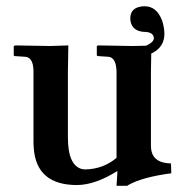

<svg xmlns="http://www.w3.org/2000/svg" viewBox="-20 -581 571 613"><path d="M461.9 -115.2Q461.9 -72.8 500 -62.5Q511.7 -59.6 525.9 -59.1L526.9 -27.8Q434.6 -15.6 389.6 9.8Q387.2 11.2 386.2 12.2H352.1L355 -35.2Q284.2 9.3 226.1 9.8Q96.7 9.8 87.9 -106.9Q86.9 -117.7 86.9 -127.9V-352.1Q86.9 -395 63.5 -399.4Q60.5 -399.9 58.1 -399.9L26.9 -401.9L23.9 -403.8V-434.1L28.8 -436Q29.8 -436 140.1 -434.1L198.2 -436Q198.2 -434.6 196.8 -354V-142.1Q196.8 -51.8 242.7 -41Q247.6 -40 251 -40Q309.6 -41 352.1 -77.1V-352.1Q351.1 -398.9 324.2 -399.9L293 -401.9L289.1 -403.8V-434.1L293 -436Q293.9 -436 403.8 -434.1Q420.4 -434.1 446.3 -435.1Q469.7 -445.3 471.2 -458Q471.2 -476.6 446.3 -479Q444.8 -479 443.8 -479Q402.3 -480 396.5 -514.6Q396 -519 396 -522Q396 -556.2 433.1 -560.5Q438 -561 441.9 -561Q480.5 -561 497.6 -515.1Q504.4 -495.1 504.9 -473.1Q504.9 -432.1 467.3 -412.1Q464.8 -410.6 462.9 -410.2Q461.9 -378.9 461.9 -354Z"/></svg>

Font: Linux Libertine O
Style: Semibold
Weight: 700
Designer: Philipp H. Poll
Foundry: Philipp H. Poll
Version: Version 5.0.0